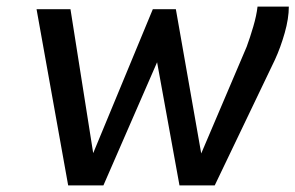

<svg xmlns="http://www.w3.org/2000/svg" viewBox="-20 -563 897 583"><path d="M91 -535H194L263 -98L444 -535H514L591 -97L729 -421Q739 -448 749 -482Q759 -516 762 -543H857Q857 -507 844.5 -463Q832 -419 815 -382L632 0H525L457 -374L294 0H187Z"/></svg>

Font: Exo Medium
Style: Italic
Weight: 500
Italic angle: -9°
Designer: Natanael Gama
Foundry: Natanael Gama
Version: Version 1.500; ttfautohint (v1.6)